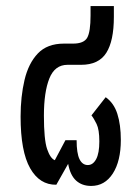

<svg xmlns="http://www.w3.org/2000/svg" viewBox="-20 -604 462 634"><path d="M281 10Q251 10 231.5 -7.5Q212 -25 205 -63L166 6Q111 7 79.5 -48.5Q48 -104 48 -219Q48 -285 61 -340Q74 -395 105 -427.5Q136 -460 191 -460H221Q257 -460 268 -479.5Q279 -499 279 -553V-584H356V-548Q356 -469 331 -429.5Q306 -390 248 -390H203Q161 -390 143 -345Q125 -300 125 -222Q125 -143 135.5 -112Q146 -81 161 -75L196 -141H233Q233 -98 242.5 -78.5Q252 -59 270 -59Q287 -59 297.5 -78.5Q308 -98 308 -137Q308 -176 299 -194.5Q290 -213 282 -223L329 -283Q356 -264 367.5 -228Q379 -192 379 -142Q379 -72 352.5 -31Q326 10 281 10Z"/></svg>

Font: Noto Sans Thai ExtCond
Style: Regular
Weight: 400
Width: 2
Designer: Monotype Design Team
Foundry: Monotype Imaging Inc.
Version: Version 2.002; ttfautohint (v1.8.4.7-5d5b)